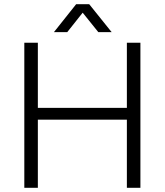

<svg xmlns="http://www.w3.org/2000/svg" viewBox="-20 -888 779 908"><path d="M235 -736H298L371 -828L445 -736H508L402 -868H340ZM95 0H159V-322H580V0H644V-686H580V-378H159V-686H95Z"/></svg>

Font: Archivo ExtraLight
Style: Regular
Weight: 200
Designer: Hector Gatti
Foundry: Omnibus-Type
Version: Version 2.001